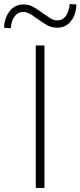

<svg xmlns="http://www.w3.org/2000/svg" viewBox="-79 -930 398 950"><path d="M98 0V-705H141V0ZM-26 -790 -59 -793Q-56 -845 -30 -876.5Q-4 -908 38 -908Q65 -908 88 -894.5Q111 -881 134 -864Q155 -849 171.5 -839Q188 -829 205 -829Q231 -829 246.5 -850.5Q262 -872 266 -910L299 -908Q297 -855 271 -824Q245 -793 204 -793Q176 -793 153 -806Q130 -819 106 -837Q87 -851 69.5 -861Q52 -871 36 -871Q10 -871 -6 -850Q-22 -829 -26 -790Z"/></svg>

Font: Nunito Sans 10pt SemiCondensed ExtraLight
Style: Regular
Weight: 250
Width: 4
Designer: Vernon Adams
Foundry: Vernon Adams
Version: Version 3.101;gftools[0.9.27]